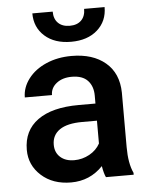

<svg xmlns="http://www.w3.org/2000/svg" viewBox="-53 -781 647 835"><g transform="rotate(-5 270.5 -363.5)"><path d="M43.9 0ZM376.5 0Q368.7 -15.1 362.8 -49.3Q306.2 9.8 224.1 9.8Q144.5 9.8 94.2 -35.6Q43.9 -81.1 43.9 -147.9Q43.9 -232.4 106.7 -277.6Q169.4 -322.8 286.1 -322.8H358.9V-357.4Q358.9 -398.4 335.9 -423.1Q313 -447.8 266.1 -447.8Q225.6 -447.8 199.7 -427.5Q173.8 -407.2 173.8 -376H55.2Q55.2 -419.4 84 -457.3Q112.8 -495.1 162.4 -516.6Q211.9 -538.1 272.9 -538.1Q365.7 -538.1 420.9 -491.5Q476.1 -444.8 477.5 -360.4V-122.1Q477.5 -50.8 497.6 -8.3V0ZM246.1 -85.4Q281.2 -85.4 312.3 -102.5Q343.3 -119.6 358.9 -148.4V-248H294.9Q229 -248 195.8 -225.1Q162.6 -202.1 162.6 -160.2Q162.6 -126 185.3 -105.7Q208 -85.4 246.1 -85.4ZM435.1 -737.3Q435.1 -675.8 392.1 -637.7Q349.1 -599.6 277.3 -599.6Q205.6 -599.6 162.6 -637.7Q119.6 -675.8 119.6 -737.3H208.5Q208.5 -705.1 226.8 -687.3Q245.1 -669.4 277.3 -669.4Q309.6 -669.4 327.6 -687.3Q345.7 -705.1 345.7 -737.3Z"/></g></svg>

Font: Roboto Medium
Style: Regular
Weight: 500
Designer: Google
Version: Version 2.134; 2016; ttfautohint (v1.6)